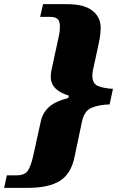

<svg xmlns="http://www.w3.org/2000/svg" viewBox="-77 -782 563 923"><path d="M-57 121 -44 61H1Q43 61 57.5 37.5Q72 14 82 -30L119 -198Q128 -240 158.5 -267.5Q189 -295 251 -311L254 -322Q208 -337 187.5 -359Q167 -381 167 -412Q167 -418 167.5 -424.5Q168 -431 169 -438L206 -609Q209 -622 210 -634Q211 -646 211 -656Q211 -678 201 -689.5Q191 -701 162 -701H116L130 -762H247Q327 -762 367 -731Q407 -700 407 -647Q407 -639 405.5 -620Q404 -601 394 -556L369 -441Q368 -435 367.5 -429Q367 -423 367 -418Q367 -379 395.5 -368Q424 -357 466 -355L450 -280Q401 -279 364.5 -264.5Q328 -250 317 -197L281 -26Q264 55 210 88Q156 121 59 121Z"/></svg>

Font: Noto Serif Tamil Black
Style: Italic
Weight: 900
Italic angle: -12°
Designer: Indian Type Foundry, Tom Grace, and the Monotype Design Team
Foundry: Monotype Imaging Inc.
Version: Version 2.003; ttfautohint (v1.8.4.7-5d5b)